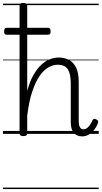

<svg xmlns="http://www.w3.org/2000/svg" viewBox="-20 -910 691 1305"><path d="M539 17Q521 17 506.5 11Q492 5 482 -6.5Q472 -18 466.5 -36Q461 -54 461 -78V-344Q461 -407 441.5 -438.5Q422 -470 372 -470Q341 -470 309 -452Q277 -434 249 -393.5Q221 -353 199 -287Q177 -221 165 -124V-4Q165 6 158.5 10.5Q152 15 138 15Q125 15 119 10.5Q113 6 113 -4V-871Q113 -881 119 -885.5Q125 -890 138 -890Q152 -890 158.5 -885.5Q165 -881 165 -871V-292Q183 -358 208 -401.5Q233 -445 262 -471Q291 -497 321 -508Q351 -519 378 -519Q417 -519 447.5 -503.5Q478 -488 496.5 -452Q515 -416 515 -354V-90Q515 -73 518 -59.5Q521 -46 528 -38.5Q535 -31 547 -31Q559 -31 569 -37.5Q579 -44 589 -57.5Q599 -71 609 -93Q613 -101 620 -102Q627 -103 635 -98Q644 -94 646.5 -87.5Q649 -81 646 -74Q635 -45 617.5 -24.5Q600 -4 580 6.5Q560 17 539 17ZM27 -674Q15 -674 11.5 -680Q8 -686 8 -696Q8 -707 11.5 -714Q15 -721 27 -721H305Q317 -721 320.5 -714Q324 -707 324 -696Q324 -686 320.5 -680Q317 -674 305 -674ZM0 365H651V375H0ZM0 -20H651V0H0ZM0 -505H651V-500H0ZM0 -885H651V-875H0Z"/></svg>

Font: Playwrite GB S Guides
Style: Regular
Weight: 400
Designer: Veronika Burian, José Scaglione
Foundry: TypeTogether
Version: Version 1.003